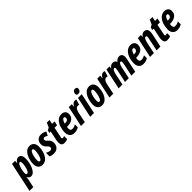

<svg xmlns="http://www.w3.org/2000/svg" viewBox="393 -2661 4794 4794"><g transform="rotate(-45 2790.5 -263.5)"><path d="M108 -548H217L212 -475H216Q244 -519 273 -538.5Q302 -558 336 -558Q388 -558 417 -517.5Q446 -477 446 -397Q446 -313 420 -217.5Q394 -122 345 -56Q296 10 229 10Q196 10 172.5 -8.5Q149 -27 136 -61H133Q128 -18 119 31L75 237H-59ZM307 -379Q307 -444 278 -444Q247 -444 222 -394.5Q197 -345 182.5 -278.5Q168 -212 168 -169Q168 -107 204 -107Q232 -107 256 -153.5Q280 -200 293.5 -265.5Q307 -331 307 -379Z M479 -171Q479 -251 506 -341Q533 -431 590.5 -494.5Q648 -558 736 -558Q808 -558 849.5 -509Q891 -460 891 -376Q891 -290 863.5 -200.5Q836 -111 778.5 -50.5Q721 10 637 10Q562 10 520.5 -38Q479 -86 479 -171ZM756 -377Q756 -444 718 -444Q687 -444 663.5 -396.5Q640 -349 627 -283.5Q614 -218 614 -170Q614 -104 653 -104Q682 -104 705.5 -150.5Q729 -197 742.5 -262Q756 -327 756 -377Z M904 -20 905 -147Q930 -129 962.5 -118Q995 -107 1021 -107Q1048 -107 1064.5 -121Q1081 -135 1081 -160Q1081 -180 1070.5 -198.5Q1060 -217 1030 -244Q994 -278 979 -310.5Q964 -343 964 -382Q964 -459 1009 -508.5Q1054 -558 1136 -558Q1180 -558 1219 -546Q1258 -534 1286 -514L1233 -411Q1212 -429 1188 -438.5Q1164 -448 1146 -448Q1126 -448 1114 -436Q1102 -424 1102 -403Q1102 -385 1111 -369.5Q1120 -354 1150 -327Q1189 -292 1206 -260Q1223 -228 1223 -175Q1223 -123 1201 -81Q1179 -39 1137 -14.5Q1095 10 1038 10Q993 10 962.5 2.5Q932 -5 904 -20Z M1303 -106Q1303 -145 1313 -190L1364 -435H1316L1331 -506L1400 -544L1452 -662H1547L1523 -548H1610L1586 -435H1498L1444 -172Q1438 -148 1438 -138Q1438 -122 1444.5 -115Q1451 -108 1466 -108Q1475 -108 1491 -111.5Q1507 -115 1521 -121L1520 -13Q1498 -1 1466 4.5Q1434 10 1406 10Q1352 10 1327.5 -21Q1303 -52 1303 -106Z M1595 -168Q1595 -265 1624.5 -354.5Q1654 -444 1713.5 -500.5Q1773 -557 1858 -557Q1921 -557 1959.5 -521.5Q1998 -486 1998 -425Q1998 -330 1928.5 -280Q1859 -230 1740 -230H1731Q1727 -210 1727 -182Q1727 -138 1743 -118.5Q1759 -99 1793 -99Q1826 -99 1853 -107Q1880 -115 1917 -137V-34Q1880 -10 1842 0Q1804 10 1760 10Q1683 10 1639 -37.5Q1595 -85 1595 -168ZM1754 -327Q1820 -327 1847.5 -349Q1875 -371 1875 -411Q1875 -429 1865 -440Q1855 -451 1838 -451Q1812 -451 1789.5 -419Q1767 -387 1751 -327Z M2113 -548H2218L2213 -465H2217Q2243 -515 2270.5 -536.5Q2298 -558 2339 -558Q2357 -558 2381 -551L2339 -404Q2320 -413 2294 -413Q2254 -413 2227.5 -374.5Q2201 -336 2189 -279L2131 0H1996Z M2459 -667Q2459 -705 2481.5 -734.5Q2504 -764 2546 -764Q2576 -764 2593 -750.5Q2610 -737 2610 -710Q2610 -669 2585 -641Q2560 -613 2522 -613Q2459 -613 2459 -667ZM2438 -548H2571L2455 0H2321Z M2580 -171Q2580 -251 2607 -341Q2634 -431 2691.5 -494.5Q2749 -558 2837 -558Q2909 -558 2950.5 -509Q2992 -460 2992 -376Q2992 -290 2964.5 -200.5Q2937 -111 2879.5 -50.5Q2822 10 2738 10Q2663 10 2621.5 -38Q2580 -86 2580 -171ZM2857 -377Q2857 -444 2819 -444Q2788 -444 2764.5 -396.5Q2741 -349 2728 -283.5Q2715 -218 2715 -170Q2715 -104 2754 -104Q2783 -104 2806.5 -150.5Q2830 -197 2843.5 -262Q2857 -327 2857 -377Z M3118 -548H3223L3218 -465H3222Q3248 -515 3275.5 -536.5Q3303 -558 3344 -558Q3362 -558 3386 -551L3344 -404Q3325 -413 3299 -413Q3259 -413 3232.5 -374.5Q3206 -336 3194 -279L3136 0H3001Z M3442 -548H3550L3544 -483H3548Q3570 -518 3601 -538Q3632 -558 3667 -558Q3708 -558 3733 -541Q3758 -524 3769 -489H3772Q3796 -522 3828 -540Q3860 -558 3896 -558Q3944 -558 3971 -528Q3998 -498 3998 -443Q3998 -416 3987 -359L3911 0H3776L3844 -323Q3854 -370 3854 -395Q3854 -416 3847.5 -426Q3841 -436 3827 -436Q3777 -436 3750 -310L3685 0H3551L3620 -326Q3630 -371 3630 -396Q3630 -436 3603 -436Q3552 -436 3521 -292L3460 0H3325Z M4034 -168Q4034 -265 4063.5 -354.5Q4093 -444 4152.5 -500.5Q4212 -557 4297 -557Q4360 -557 4398.5 -521.5Q4437 -486 4437 -425Q4437 -330 4367.5 -280Q4298 -230 4179 -230H4170Q4166 -210 4166 -182Q4166 -138 4182 -118.5Q4198 -99 4232 -99Q4265 -99 4292 -107Q4319 -115 4356 -137V-34Q4319 -10 4281 0Q4243 10 4199 10Q4122 10 4078 -37.5Q4034 -85 4034 -168ZM4193 -327Q4259 -327 4286.5 -349Q4314 -371 4314 -411Q4314 -429 4304 -440Q4294 -451 4277 -451Q4251 -451 4228.5 -419Q4206 -387 4190 -327Z M4552 -548H4659L4655 -481H4658Q4708 -558 4774 -558Q4822 -558 4853.5 -529.5Q4885 -501 4885 -438Q4885 -395 4875 -350L4800 0H4666L4732 -316Q4744 -367 4744 -397Q4744 -436 4715 -436Q4686 -436 4666 -397Q4646 -358 4630 -286L4570 0H4435Z M4938 -106Q4938 -145 4948 -190L4999 -435H4951L4966 -506L5035 -544L5087 -662H5182L5158 -548H5245L5221 -435H5133L5079 -172Q5073 -148 5073 -138Q5073 -122 5079.5 -115Q5086 -108 5101 -108Q5110 -108 5126 -111.5Q5142 -115 5156 -121L5155 -13Q5133 -1 5101 4.5Q5069 10 5041 10Q4987 10 4962.5 -21Q4938 -52 4938 -106Z M5230 -168Q5230 -265 5259.5 -354.5Q5289 -444 5348.5 -500.5Q5408 -557 5493 -557Q5556 -557 5594.5 -521.5Q5633 -486 5633 -425Q5633 -330 5563.5 -280Q5494 -230 5375 -230H5366Q5362 -210 5362 -182Q5362 -138 5378 -118.5Q5394 -99 5428 -99Q5461 -99 5488 -107Q5515 -115 5552 -137V-34Q5515 -10 5477 0Q5439 10 5395 10Q5318 10 5274 -37.5Q5230 -85 5230 -168ZM5389 -327Q5455 -327 5482.5 -349Q5510 -371 5510 -411Q5510 -429 5500 -440Q5490 -451 5473 -451Q5447 -451 5424.5 -419Q5402 -387 5386 -327Z"/></g></svg>

Font: Noto Sans Display Ex Bold Cond
Style: Italic
Weight: 800
Width: 3
Italic angle: -12°
Designer: Monotype Design team
Foundry: Monotype Imaging Inc.
Version: Version 1.000